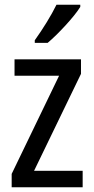

<svg xmlns="http://www.w3.org/2000/svg" viewBox="-20 -786 393 806"><path d="M317 -757V-766H217C195 -721 161 -666 126 -617V-606H180C223 -642 292 -716 317 -757ZM327 0V-69H123L320 -476V-537H41V-468H228L29 -56V0Z"/></svg>

Font: Noto Sans Gujarati Condensed
Style: Regular
Weight: 400
Width: 3
Designer: Jelle Bosma - Monotype Design Team, Universal Thirst
Foundry: Monotype Imaging Inc.
Version: Version 2.106